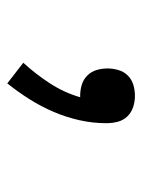

<svg xmlns="http://www.w3.org/2000/svg" viewBox="50 -870 399 540"><g transform="rotate(90 250.0 -600.5)"><path d="M215 -421 157 -466Q189 -501 215 -541Q241 -581 254 -626Q253 -626 251.5 -626Q250 -626 249 -626Q234 -626 219 -630.5Q204 -635 193 -646Q182 -657 177.5 -672Q173 -687 173 -703Q173 -718 177.5 -733.5Q182 -749 193 -760Q204 -771 219 -775.5Q234 -780 250 -780Q266 -780 281.5 -775Q297 -770 308 -758.5Q319 -747 323 -731.5Q327 -716 327 -700Q327 -661 318.5 -623.5Q310 -586 295 -551Q280 -516 259.5 -483.5Q239 -451 215 -421Z"/></g></svg>

Font: Iosevka Gothic
Style: Regular
Weight: 400
Monospace: yes
Designer: Belleve Invis
Foundry: Belleve Invis
Version: Version 15.5.1; ttfautohint (v1.8.4)